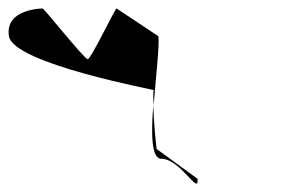

<svg xmlns="http://www.w3.org/2000/svg" viewBox="-70 -576 686 451"><path d="M-49 -491C-39 -426 300 -364 292 -364C289 -364 290 -349 291 -329C296 -395 305 -469 302 -491L204 -556C203 -562 144 -437 136 -437C128 -437 29 -562 30 -556C30 -556 -59 -556 -49 -491ZM298 -226C297 -230 291 -289 290 -329C285 -263 285 -203 309 -203C354 -203 398 -114 394 -156Z"/></svg>

Font: Ampere
Style: SCRevIta
Weight: 400
Version: Version 1